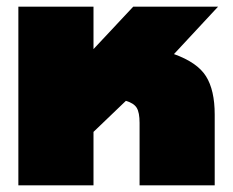

<svg xmlns="http://www.w3.org/2000/svg" viewBox="-20 -555 698 575"><path d="M35 -535H260V-408L379 -535H633L501 -393Q571 -368 597 -326.5Q623 -285 623 -212V0H398V-187Q398 -218 389.5 -232Q381 -246 357 -253L260 -160V0H35Z"/></svg>

Font: Prompt Black
Style: Regular
Weight: 900
Designer: Katatrad Team
Foundry: CadsonDemak
Version: Version 1.001